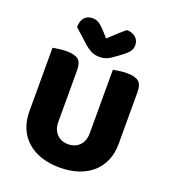

<svg xmlns="http://www.w3.org/2000/svg" viewBox="-154 -960 971 1091"><g transform="rotate(20 332.0 -414.5)"><path d="M332 18Q269 18 219 1Q169 -16 134 -47.5Q99 -79 80.5 -123.5Q62 -168 62 -222V-608Q74 -610 97 -613.5Q120 -617 143 -617Q193 -617 215 -600Q237 -583 237 -534V-225Q237 -177 263.5 -150Q290 -123 332 -123Q374 -123 400.5 -150Q427 -177 427 -225V-608Q439 -610 462 -613.5Q485 -617 508 -617Q558 -617 580 -600Q602 -583 602 -534V-222Q602 -168 583.5 -123.5Q565 -79 530 -47.5Q495 -16 445 1Q395 18 332 18ZM330 -762Q355 -785 379 -807Q403 -829 425 -847Q457 -847 478 -829Q499 -811 499 -783Q499 -762 489 -746.5Q479 -731 451 -710L423 -689Q394 -667 374 -658.5Q354 -650 330 -650Q300 -650 278 -661.5Q256 -673 236 -691L153 -766Q153 -803 170.5 -823.5Q188 -844 220 -844Q240 -844 257.5 -833.5Q275 -823 303 -792Z"/></g></svg>

Font: Baloo Da 2 ExtraBold
Style: Regular
Weight: 800
Designer: Noopur Datye, Sulekha Rajkumar and Ek Type
Foundry: Ek Type
Version: Version 1.640;hotconv 1.0.111;makeotfexe 2.5.65597; ttfautoh